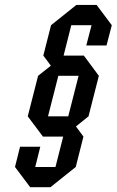

<svg xmlns="http://www.w3.org/2000/svg" viewBox="-20 -687 480 790"><path d="M220 -375 177.5 -208.3H260.8L303.3 -375ZM41.7 0 62.5 -83.3H145.8L125 0H208.3L240 -125H156.7L94.2 -208.3L136.7 -375L189.2 -416.7L158.3 -458.3L190 -583.3L294.2 -666.7H377.5L440 -583.3L418.3 -500H335L356.7 -583.3H273.3L241.7 -458.3H325L386.7 -375L344.2 -208.3L292.5 -166.7L323.3 -125L291.7 0L187.5 83.3H104.2Z"/></svg>

Font: Yulong
Style: Italic
Weight: 400
Italic angle: -14.25°
Designer: GGBotNet
Foundry: f0n7.com
Version: 1.00